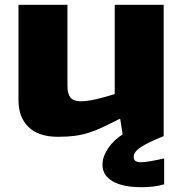

<svg xmlns="http://www.w3.org/2000/svg" viewBox="-20 -560 762 800"><path d="M222 10Q141 10 99 -30.5Q57 -71 57 -143V-540H261V-203Q261 -168 274 -153Q287 -138 316 -138Q345 -138 384 -147.5Q423 -157 458 -168V-540H662V7Q591 36 564 55Q537 74 537 94Q537 116 566 116Q572 116 583.5 115Q595 114 608.5 111.5Q622 109 636.5 106Q651 103 664 100V208Q623 220 570 220Q492 220 449.5 195.5Q407 171 407 126Q407 93 430.5 58Q454 23 491 0L481 -64H477Q438 -44 408 -30Q378 -16 350 -7Q322 2 292 6Q262 10 222 10Z"/></svg>

Font: Encode Sans Wide
Style: ExtraBold
Weight: 800
Designer: Pablo Impallari, Andres Torresi
Foundry: Pablo Impallari, Andres Torresi
Version: Version 1.000; ttfautohint (v1.00) -l 8 -r 50 -G 200 -x 14 -